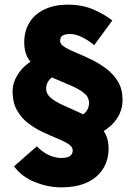

<svg xmlns="http://www.w3.org/2000/svg" viewBox="-20 -712 580 824"><path d="M242 92Q187 92 131 70Q75 48 40 2L138 -84Q162 -59 189.5 -46.5Q217 -34 242 -34Q269 -34 280.5 -42.5Q292 -51 292 -66Q292 -82 273.5 -94Q255 -106 225.5 -118Q196 -130 163 -145.5Q130 -161 100.5 -183.5Q71 -206 52.5 -239.5Q34 -273 34 -320Q34 -364 66 -406Q98 -448 152 -466L238 -396Q207 -387 192.5 -370.5Q178 -354 178 -332Q178 -309 197.5 -292.5Q217 -276 247.5 -262Q278 -248 312 -233Q346 -218 376.5 -197.5Q407 -177 426.5 -147.5Q446 -118 446 -74Q446 -27 423.5 10.5Q401 48 356 70Q311 92 242 92ZM400 -136 302 -204Q334 -215 348 -231Q362 -247 362 -270Q362 -295 342 -311.5Q322 -328 290.5 -342Q259 -356 223 -371Q187 -386 155.5 -406Q124 -426 104 -456Q84 -486 84 -530Q84 -579 106.5 -615.5Q129 -652 171.5 -672Q214 -692 272 -692Q334 -692 382.5 -670.5Q431 -649 462 -624L384 -518Q361 -538 333 -552Q305 -566 282 -566Q260 -566 249 -559.5Q238 -553 238 -536Q238 -522 257.5 -510Q277 -498 307.5 -485.5Q338 -473 372 -456.5Q406 -440 436.5 -417Q467 -394 486.5 -361.5Q506 -329 506 -284Q506 -252 494 -225Q482 -198 458.5 -175.5Q435 -153 400 -136Z"/></svg>

Font: Source Sans 3 Black
Style: Regular
Weight: 900
Designer: Paul D. Hunt
Foundry: Adobe
Version: Version 3.046;hotconv 1.0.118;makeotfexe 2.5.65603